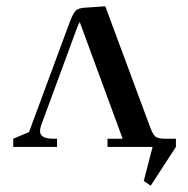

<svg xmlns="http://www.w3.org/2000/svg" viewBox="-20 -466 597 609"><path d="M22 0V-26L72 -47L202 -398Q212 -424 220.5 -432.5Q229 -441 254 -442L314 -446L455 -66Q464 -41 472 -33.5Q480 -26 504 -26H538V0L458 123L436 108L464 0H321V-26H369L233 -396Q229 -390 223 -374L110 -67Q107 -58 107 -50Q107 -26 149 -26H161V0Z"/></svg>

Font: Dihjauti
Style: Bold
Weight: 700
Designer: T. Christopher White
Version: Version 3.0.0